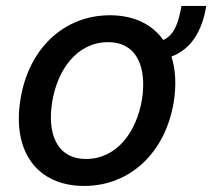

<svg xmlns="http://www.w3.org/2000/svg" viewBox="-20 -603 701 634"><path d="M661.2 -583.5H579.2C569.6 -528.4 556.1 -487.6 519.2 -470.9C482.6 -522.7 422.2 -552.6 343 -552.6C191.1 -552.6 74.2 -442.5 47.6 -274.9C19.5 -103.7 101.9 11 258.2 11C409.4 11 526.3 -99.1 553.6 -265.6C562.9 -322.8 559.7 -373.9 546.2 -416.2C612.2 -441.4 647.4 -500.7 661.2 -583.5ZM152.3 -266C169.4 -372.9 234.4 -463.8 337 -463.8C434.3 -463.8 464.8 -377.5 448.9 -274.9C431.1 -168 366.1 -78.1 264.2 -78.1C166.2 -78.1 135.7 -163.7 152.3 -266Z"/></svg>

Font: Magic Ui Pro Medium
Style: Italic
Weight: 500
Italic angle: -9.39999°
Designer: Stefan Endress, Andreas Faust
Version: Version 1.000;FEAKit 1.0